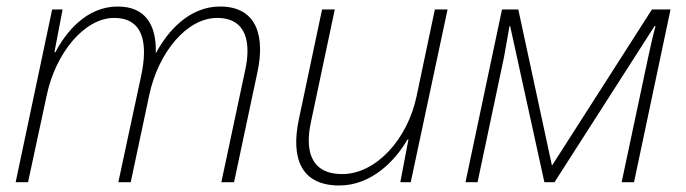

<svg xmlns="http://www.w3.org/2000/svg" viewBox="-20 -559 2105 589"><path d="M28 0H66L123 -265C150 -396 239 -504 330 -504C427 -504 431 -414 414 -331L343 0H381L438 -268C465 -396 552 -504 646 -504C739 -504 750 -424 732 -343L659 0H698L770 -339C792 -442 772 -539 655 -539C559 -539 493 -461 459 -397H458C460 -483 426 -539 341 -539C245 -539 182 -460 150 -399H147L172 -530H140Z M1021 10C1119 10 1192 -65 1230 -131H1233L1208 0H1240L1353 -530H1314L1258 -264C1230 -130 1132 -25 1030 -25C929 -25 916 -103 934 -185L1007 -530H968L896 -189C874 -81 898 10 1021 10Z M1408 0H1445L1526 -383C1533 -419 1537 -448 1543 -479H1545L1650 0H1681L1988 -479H1991C1982 -446 1976 -418 1969 -386L1887 0H1925L2037 -530H1980L1674 -52H1673L1570 -530H1520Z"/></svg>

Font: Noto Sans ExtraLight
Style: Italic
Weight: 200
Italic angle: -12°
Designer: Monotype Design Team
Foundry: Monotype Imaging Inc.
Version: Version 2.013